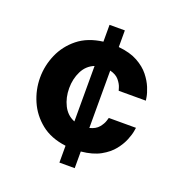

<svg xmlns="http://www.w3.org/2000/svg" viewBox="-130 -736 889 943"><g transform="rotate(20 314.5 -265.0)"><path d="M283 95V7Q204 -3 153 -44Q102 -85 76.5 -143.5Q51 -202 51 -265Q51 -328 76.5 -386.5Q102 -445 153 -486Q204 -527 283 -537V-625H363V-538Q424 -532 463.5 -510Q503 -488 526 -459Q549 -430 560.5 -401.5Q572 -373 575 -354.5Q578 -336 578 -336H436Q436 -336 431 -352.5Q426 -369 410.5 -388Q395 -407 363 -415V-115Q395 -123 410.5 -142Q426 -161 431 -177.5Q436 -194 436 -194H578Q578 -194 575 -175.5Q572 -157 560.5 -128.5Q549 -100 526 -71Q503 -42 463.5 -20Q424 2 363 8V95ZM203 -265Q203 -216 223 -176Q243 -136 283 -120V-410Q243 -394 223 -354Q203 -314 203 -265Z"/></g></svg>

Font: Be Vietnam Pro
Style: Bold
Weight: 700
Designer: Lam Bao, Tony Le, Vietanh Nguyen
Foundry: Yellow Type Foundry
Version: Version 1.002; ttfautohint (v1.8.3)